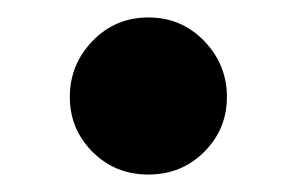

<svg xmlns="http://www.w3.org/2000/svg" viewBox="-20 -512 340 220"><path d="M150 -312Q112 -312 86 -338Q60 -364 60 -401Q60 -438 86 -465Q112 -492 150 -492Q188 -492 214 -465Q240 -438 240 -401Q240 -364 214 -338Q188 -312 150 -312Z"/></svg>

Font: Source Serif 4
Style: Bold
Weight: 700
Designer: Frank Grießhammer
Foundry: Adobe
Version: Version 4.005;hotconv 1.1.0;makeotfexe 2.6.0